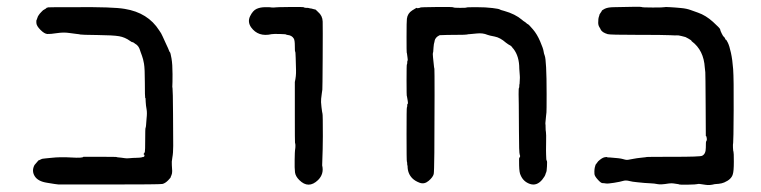

<svg xmlns="http://www.w3.org/2000/svg" viewBox="-20 -521 2228 562"><path d="M87 -462 91 -473Q91 -473 93.5 -477Q96 -481 101 -486Q106 -491 106 -491Q117 -497 116 -498Q116 -498 118 -498.5Q120 -499 121 -499.5Q122 -500 199 -500Q311 -501 345 -495Q413 -484 446 -432Q452 -424 456 -414.5Q460 -405 466.5 -391.5Q473 -378 474.5 -373.5Q476 -369 477.5 -368Q479 -367 482 -350Q485 -333 485 -304Q485 -275 484.5 -271Q484 -267 485 -262.5Q486 -258 486.5 -186.5Q487 -115 487 -94Q487 -73 484.5 -60Q482 -47 483 -37.5Q484 -28 484 -20.5Q484 -13 482 -8.5Q480 -4 480 -4Q481 -2 472 7Q463 16 455 17.5Q447 19 300.5 19Q154 19 151.5 19Q149 19 139.5 17.5Q130 16 118 14Q91 10 81.5 -5.5Q72 -21 81 -38L93 -52Q93 -51 97.5 -53.5Q102 -56 103 -56Q104 -56 106 -56.5Q108 -57 114.5 -57.5Q121 -58 130 -59Q156 -62 189 -60Q222 -58 224 -62Q224 -62 272.5 -62Q321 -62 321 -61.5Q321 -61 324.5 -60.5Q328 -60 334.5 -59.5Q341 -59 345.5 -58Q350 -57 360 -58Q370 -59 378 -59Q386 -59 388.5 -59.5Q391 -60 392.5 -60Q394 -60 394.5 -60Q395 -60 395 -61H396Q403 -61 403 -66Q403 -68 400 -70Q403 -73 404 -76.5Q405 -80 405 -112.5Q405 -145 406 -146.5Q407 -148 407.5 -154.5Q408 -161 409 -174Q411 -191 409 -201.5Q407 -212 406.5 -222.5Q406 -233 406 -233.5Q406 -234 405 -234Q404 -237 404 -278.5Q404 -320 401.5 -334.5Q399 -349 395.5 -358Q392 -367 391.5 -369Q391 -371 389.5 -375Q388 -379 388 -379Q388 -379 387 -381Q386 -383 385 -384.5Q384 -386 382.5 -387.5Q381 -389 380 -390Q379 -391 378.5 -391Q378 -391 375.5 -393Q373 -395 371.5 -396Q370 -397 368.5 -397.5Q367 -398 367 -397.5Q367 -397 361 -401Q346 -412 328.5 -415Q311 -418 264.5 -418.5Q218 -419 215 -420Q212 -421 205.5 -421.5Q199 -422 182.5 -424.5Q166 -427 146.5 -424Q127 -421 118.5 -421.5Q110 -422 98.5 -433.5Q87 -445 86.5 -453.5Q86 -462 87 -462Z M911 -486Q924 -475 924.5 -458Q925 -441 924.5 -351Q924 -261 923.5 -258.5Q923 -256 922 -248Q921 -240 920 -232Q919 -224 921 -207.5Q923 -191 924 -188Q925 -185 925 -122Q925 -89 923 -37Q929 -12 911 6Q883 33 856 6Q845 -5 843.5 -16.5Q842 -28 842.5 -53.5Q843 -79 843.5 -80.5Q844 -82 844.5 -88.5Q845 -95 844.5 -99Q844 -103 843.5 -103.5Q843 -104 843 -185Q843 -266 843 -274Q843 -282 843 -281Q847 -298 846.5 -315.5Q846 -333 845.5 -351.5Q845 -370 844 -370Q843 -370 843 -386.5Q843 -403 840 -408Q837 -413 832.5 -415.5Q828 -418 823 -418.5Q818 -419 817.5 -420Q817 -421 799 -421.5Q781 -422 775 -421Q736 -412 715 -441Q704 -457 712 -473.5Q720 -490 731 -495Q742 -500 757 -500Q772 -500 772.5 -499.5Q773 -499 779.5 -499Q786 -499 787 -499.5Q788 -500 828.5 -500.5Q869 -501 870 -499.5Q871 -498 877 -498Q883 -498 883.5 -497.5Q884 -497 887.5 -496.5Q891 -496 891.5 -496Q892 -496 897 -494.5Q902 -493 902.5 -493.5Q903 -494 911 -486Z M1173 -35 1172 -39Q1172 -47 1171 -48Q1170 -49 1170 -127.5Q1170 -206 1171 -206.5Q1172 -207 1172 -212Q1172 -217 1173 -217Q1175 -217 1173.5 -225.5Q1172 -234 1171 -240V-239Q1170 -239 1170 -285.5Q1170 -332 1171 -332.5Q1172 -333 1172 -338Q1172 -343 1173 -343.5Q1174 -344 1173 -351Q1172 -358 1171.5 -362.5Q1171 -367 1170.5 -367Q1170 -367 1170 -413Q1170 -459 1171 -466Q1173 -482 1186.5 -490.5Q1200 -499 1200 -498Q1200 -497 1203 -497Q1210 -498 1210.5 -499Q1211 -500 1258.5 -500.5Q1306 -501 1307 -499.5Q1308 -498 1326.5 -498Q1345 -498 1345.5 -499Q1346 -500 1374 -500Q1402 -500 1421.5 -497.5Q1441 -495 1442.5 -493.5Q1444 -492 1456 -489Q1488 -480 1508 -463Q1511 -460 1514.5 -458Q1518 -456 1520.5 -453.5Q1523 -451 1525.5 -450Q1528 -449 1540 -435Q1552 -421 1561 -400Q1570 -379 1571 -371.5Q1572 -364 1574.5 -358Q1577 -352 1578.5 -324Q1580 -296 1580 -245.5Q1580 -195 1579.5 -192Q1579 -189 1578.5 -183Q1578 -177 1577 -167.5Q1576 -158 1576.5 -157.5Q1577 -157 1577 -148Q1577 -139 1578 -134.5Q1579 -130 1578.5 -103Q1578 -76 1578.5 -68.5Q1579 -61 1579 -56.5Q1579 -52 1580.5 -50.5Q1582 -49 1581 -33.5Q1580 -18 1579 -17Q1578 -16 1576.5 -10.5Q1575 -5 1567 5Q1551 24 1531.5 17.5Q1512 11 1504 -8Q1500 -15 1499.5 -37Q1499 -59 1500 -59Q1504 -63 1501.5 -67.5Q1499 -72 1499 -138Q1499 -204 1498.5 -215.5Q1498 -227 1498 -245Q1498 -263 1499 -263.5Q1500 -264 1500 -269Q1500 -274 1500.5 -274.5Q1501 -275 1501 -279Q1501 -283 1501.5 -288.5Q1502 -294 1501.5 -299.5Q1501 -305 1500 -320Q1500 -356 1483 -378Q1482 -379 1482 -379L1481 -380Q1481 -380 1478.5 -383.5Q1476 -387 1472.5 -388.5Q1469 -390 1461 -396Q1444 -411 1428 -414Q1412 -417 1407 -419Q1393 -425 1375.5 -423Q1358 -421 1354 -421Q1350 -421 1347 -420Q1344 -419 1316 -419Q1288 -419 1267 -418Q1254 -412 1252 -401Q1252 -398 1251 -396Q1250 -394 1249 -382.5Q1248 -371 1248 -369Q1246 -364 1247.5 -353Q1249 -342 1249.5 -334Q1250 -326 1250.5 -324.5Q1251 -323 1251.5 -319.5Q1252 -316 1252 -243Q1252 -21 1249.5 -11.5Q1247 -2 1234.5 8.5Q1222 19 1208.5 14Q1195 9 1187 1Q1173 -13 1173 -35Z M1735 -479 1741 -488Q1741 -491 1750.5 -495.5Q1760 -500 1778 -500Q1857 -502 1858 -500.5Q1859 -499 1891 -499Q1923 -499 1924.5 -500Q1926 -501 1941 -500Q1956 -499 1956.5 -499Q1957 -499 1973.5 -497.5Q1990 -496 2002 -491.5Q2014 -487 2023 -484Q2046 -476 2067 -457Q2088 -438 2088 -435Q2088 -432 2092.5 -423Q2097 -414 2098.5 -413.5Q2100 -413 2102 -409Q2104 -404 2105 -404.5Q2106 -405 2110.5 -396Q2115 -387 2119.5 -366.5Q2124 -346 2126 -318.5Q2128 -291 2127.5 -198.5Q2127 -106 2126 -102.5Q2125 -99 2125.5 -88.5Q2126 -78 2127 -76.5Q2128 -75 2128 -47.5Q2128 -20 2125 -11Q2121 4 2100 13Q2093 16 2084 17Q2075 18 2072 18Q2057 22 2045.5 20Q2034 18 2028.5 17.5Q2023 17 2020.5 18Q2018 19 1994 19.5Q1970 20 1968.5 19Q1967 18 1962 17.5Q1957 17 1952 16Q1947 15 1938 16Q1914 20 1905 18Q1896 16 1883.5 15.5Q1871 15 1866.5 14.5Q1862 14 1846 12.5Q1830 11 1823 9Q1812 6 1804 8.5Q1796 11 1777.5 14Q1759 17 1753.5 16Q1748 15 1743.5 15Q1739 15 1730 5Q1720 -6 1720 -12Q1719 -28 1723 -37Q1723 -38 1722 -37L1731 -49Q1742 -59 1749 -60.5Q1756 -62 1756.5 -61Q1757 -60 1766 -60Q1795 -58 1803 -55.5Q1811 -53 1815 -53Q1819 -53 1820 -53.5Q1821 -54 1822.5 -54Q1824 -54 1833.5 -56Q1843 -58 1858 -59.5Q1873 -61 1873.5 -61.5Q1874 -62 1950 -62Q2030 -62 2035 -65Q2046 -70 2046 -88.5Q2046 -107 2047 -107Q2051 -112 2047 -123H2046Q2046 -124 2045.5 -213.5Q2045 -303 2044.5 -309.5Q2044 -316 2043 -323Q2040 -374 2005 -400L2004 -401Q2004 -402 2003 -403Q2002 -404 1995 -408Q1988 -412 1986.5 -412.5Q1985 -413 1975 -415.5Q1965 -418 1961.5 -417.5Q1958 -417 1940.5 -418Q1923 -419 1844.5 -419Q1766 -419 1759 -421Q1742 -426 1738 -435Q1738 -436 1734.5 -441.5Q1731 -447 1731 -454.5Q1731 -462 1731.5 -465.5Q1732 -469 1732.5 -470.5Q1733 -472 1734 -475Q1735 -478 1735 -479Z"/></svg>

Font: TT2020 Style E
Style: Regular
Weight: 400
Version: Version 00.2